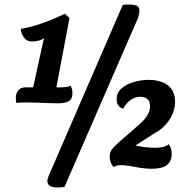

<svg xmlns="http://www.w3.org/2000/svg" viewBox="-20 -740 839 851"><path d="M236 91Q190 91 190 63Q190 53 196 39L524 -718Q529 -719 535 -719.5Q541 -720 551 -720Q575 -720 586.5 -714.5Q598 -709 598 -691Q598 -685 596 -676Q594 -667 589 -654L266 88Q264 89 254.5 90Q245 91 236 91ZM238 -282Q221 -282 196.5 -283Q172 -284 145 -285Q118 -286 94 -286Q84 -286 72.5 -285.5Q61 -285 53 -283Q50 -294 50 -305Q50 -326 61 -339.5Q72 -353 95 -353H127L175 -572Q165 -563 149.5 -559.5Q134 -556 124 -556Q98 -556 86 -574Q74 -592 72 -612Q115 -619 162.5 -635.5Q210 -652 268 -679L288 -660L230 -353H250Q265 -353 276 -355Q287 -357 292 -360Q297 -354 299 -345Q301 -336 301 -326Q301 -301 285 -291.5Q269 -282 238 -282ZM653 8Q627 8 602.5 4Q578 0 556.5 -4Q535 -8 517 -8Q504 -8 496 -5.5Q488 -3 484 0Q476 -7 471 -20Q466 -33 466 -46Q466 -65 476.5 -78.5Q487 -92 504 -107L598 -189Q619 -207 632 -227Q645 -247 645 -269Q645 -293 632.5 -302Q620 -311 601 -311Q579 -311 558.5 -296.5Q538 -282 527 -259Q513 -261 505 -272Q497 -283 497 -300Q497 -329 518.5 -348Q540 -367 573 -376.5Q606 -386 639 -386Q671 -386 697.5 -376.5Q724 -367 740 -345.5Q756 -324 756 -289Q756 -252 736.5 -218Q717 -184 683 -160Q670 -153 652.5 -141.5Q635 -130 616 -118Q597 -106 580 -95Q602 -90 625 -87.5Q648 -85 667 -85Q686 -85 702 -88.5Q718 -92 728 -101Q736 -90 738.5 -79.5Q741 -69 741 -58Q741 -25 719.5 -8.5Q698 8 653 8Z"/></svg>

Font: Sansita Swashed Light
Style: Bold
Weight: 700
Version: Version 1.003